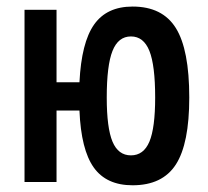

<svg xmlns="http://www.w3.org/2000/svg" viewBox="-20 -547 626 577"><path d="M378.4 9.8Q299.8 9.8 261.7 -43.7Q223.6 -97.2 218.8 -214.8H149.9V0H53.7V-517.6H149.9V-299.8H218.8Q224.6 -418.9 262.7 -473.1Q300.8 -527.3 378.4 -527.3Q468.3 -527.3 508.5 -462.6Q548.8 -397.9 548.8 -253.9Q548.8 -115.2 508.5 -52.7Q468.3 9.8 378.4 9.8ZM373.5 -80.1Q411.6 -80.1 429 -121.3Q446.3 -162.6 446.3 -253.9Q446.3 -350.6 429 -394Q411.6 -437.5 373.5 -437.5Q335.4 -437.5 318.1 -394Q300.8 -350.6 300.8 -253.9Q300.8 -162.6 318.1 -121.3Q335.4 -80.1 373.5 -80.1Z"/></svg>

Font: Cascadia Mono PL
Style: Regular
Weight: 400
Monospace: yes
Designer: Aaron Bell
Foundry: Saja Typeworks
Version: Version 2404.023; ttfautohint (v1.8.4)